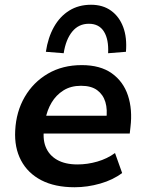

<svg xmlns="http://www.w3.org/2000/svg" viewBox="-20 -778 611 808"><path d="M294 10Q211 10 154 -19.5Q97 -49 68.5 -103Q40 -157 44 -229Q48 -308 84 -370Q120 -432 181.5 -468Q243 -504 324 -504Q402 -504 450.5 -469.5Q499 -435 518.5 -376Q538 -317 529 -243L526 -216H144L155 -291H444L427 -274Q433 -317 423.5 -348.5Q414 -380 389 -398.5Q364 -417 321 -417Q278 -417 247 -397.5Q216 -378 197 -346Q178 -314 171 -275L167 -247Q158 -196 172 -160.5Q186 -125 220 -105.5Q254 -86 306 -86Q348 -86 389.5 -98Q431 -110 464 -134L494 -50Q456 -21 402 -5.5Q348 10 294 10ZM248 -554 173 -560Q182 -620 207 -664.5Q232 -709 271.5 -733.5Q311 -758 363 -758Q413 -758 447.5 -733Q482 -708 498.5 -664Q515 -620 510 -560L435 -554Q438 -612 417.5 -645Q397 -678 354 -678Q311 -678 284 -645Q257 -612 248 -554Z"/></svg>

Font: Nunito Sans 10pt
Style: Bold Italic
Weight: 700
Italic angle: -9°
Designer: Vernon Adams
Foundry: Vernon Adams
Version: Version 3.101;gftools[0.9.27]